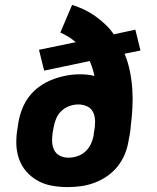

<svg xmlns="http://www.w3.org/2000/svg" viewBox="-20 -755 640 783"><path d="M256 8Q224 8 192.5 2.5Q161 -3 134 -18Q107 -33 87 -56Q67 -79 57 -108.5Q47 -138 46.5 -170.5Q46 -203 52 -235L55 -256Q60 -284 70.5 -311Q81 -338 99 -361.5Q117 -385 141.5 -402.5Q166 -420 193.5 -430.5Q221 -441 249 -446.5Q277 -452 305 -452Q320 -452 335.5 -450.5Q351 -449 365 -445Q362 -461 357 -476.5Q352 -492 346 -506L160 -467L139 -552L289 -583Q275 -595 259 -605Q243 -615 226 -622L274 -735Q300 -727 324 -715.5Q348 -704 369.5 -688.5Q391 -673 410 -655Q429 -637 444 -615L532 -634L553 -549L488 -536Q502 -502 509.5 -465.5Q517 -429 519.5 -391.5Q522 -354 520 -316Q518 -278 513 -239Q513 -231 511.5 -222.5Q510 -214 509 -206L505 -185Q501 -157 490.5 -130Q480 -103 462 -79.5Q444 -56 419.5 -38.5Q395 -21 367.5 -10.5Q340 0 312 4Q284 8 256 8ZM259 -112Q277 -112 295.5 -118Q314 -124 328.5 -137.5Q343 -151 351 -168.5Q359 -186 362 -204L363 -215Q363 -215 363 -215Q363 -215 363 -215Q364 -222 365.5 -229Q367 -236 367 -243Q369 -259 366.5 -275.5Q364 -292 355.5 -304.5Q347 -317 331.5 -323Q316 -329 300 -329Q281 -329 263 -322.5Q245 -316 231 -303Q217 -290 209.5 -272.5Q202 -255 199 -237L195 -216Q192 -197 192.5 -178.5Q193 -160 200.5 -144Q208 -128 224 -120Q240 -112 259 -112Z"/></svg>

Font: Iosevka Curly HvExObl
Style: Regular
Weight: 900
Width: 7
Italic angle: -9°
Monospace: yes
Designer: Belleve Invis
Foundry: Belleve Invis
Version: Version 11.1.0; ttfautohint (v1.8.3)